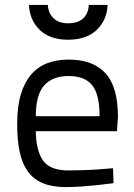

<svg xmlns="http://www.w3.org/2000/svg" viewBox="-20 -753 547 783"><path d="M258 -58Q286 -58 318.5 -59Q351 -60 378 -62Q410 -64 441 -67L443 -6Q409 -2 376 2Q347 5 313 7.5Q279 10 249 10Q193 10 154.5 -6Q116 -22 93 -54.5Q70 -87 60 -135Q50 -183 50 -247Q50 -318 65 -368Q80 -418 107.5 -449.5Q135 -481 173.5 -495.5Q212 -510 260 -510Q359 -510 410 -454.5Q461 -399 461 -276L457 -218H126Q127 -139 155.5 -98.5Q184 -58 258 -58ZM386 -279Q386 -369 355.5 -406Q325 -443 260 -443Q195 -443 160.5 -405Q126 -367 126 -279ZM175 -733Q177 -699 198.5 -678.5Q220 -658 258 -658Q298 -658 319.5 -678.5Q341 -699 342 -733H419Q416 -671 374.5 -631Q333 -591 258 -591Q183 -591 142 -631Q101 -671 98 -733Z"/></svg>

Font: TitilliumText22L 400 wt
Style: 400 wt
Weight: 400
Designer: Campivisivi
Foundry: Campivisivi
Version: 1.000